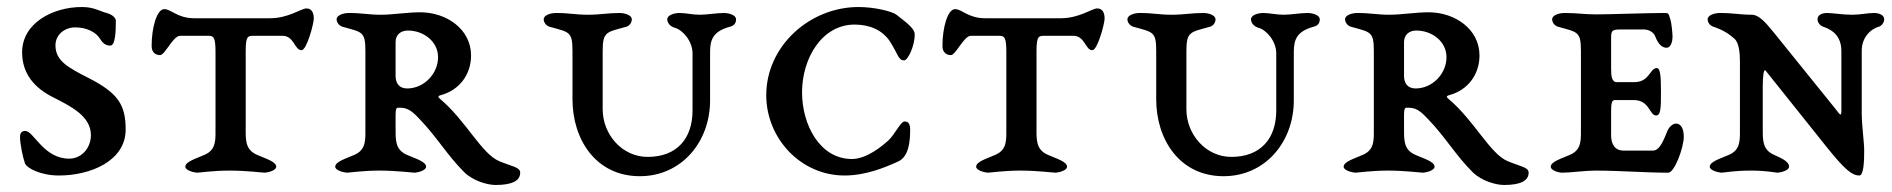

<svg xmlns="http://www.w3.org/2000/svg" viewBox="-20 -490 5390 547"><path d="M213 -470C130 -470 43 -424 43 -341C43 -280 78 -239 133 -212C182 -187 239 -159 239 -105C239 -69 213 -38 177 -38C104 -38 76 -117 52 -117C42 -117 37 -111 37 -100C37 -80 45.4 -40.5 51 -25C56.1 -10.9 96 10 148 10C237 10 338 -31 338 -121C338 -192 316 -225 232 -268C173 -298 138 -317 138 -361C138 -391 164 -412 194 -412C227 -412 253.8 -398.7 266 -378C275.4 -362.1 287 -360 294 -360C309 -360 310 -402 310 -431C310 -439 300 -448 287 -452C263 -458 249 -470 213 -470Z M594 -343V-129C594 -92 597 -64 563 -49C541 -39 508 -30 508 -15C508 -5 530 1 541 2C548 2 587 -4 634 -4C682 -4 728 2 735 2C746 1 767 -5 767 -15C767 -30 734 -39 712 -49C678 -64 679.8 -92 680 -129V-345C680 -391 687 -388 709 -388H785C818 -388 819 -347 839 -347C854 -347 874 -423 874 -437C874 -452 869 -466 853 -466C838 -466 802 -438 749 -438H534C485 -438 468 -464 448 -464C427 -464 412 -412 412 -359C412 -342 422 -333 436 -333C450 -333 473 -388 493 -388H573C588 -388 594 -385 594 -343Z M1107 -274V-370C1107 -391.3 1122 -403 1142 -403C1187 -403 1228 -371.8 1228 -327C1228 -280 1188 -238 1140 -238C1117 -238 1107 -253 1107 -274ZM1177 -455C1140 -455 1100 -448 1065 -448C1029 -448 1013 -453 974 -453C959 -453 939 -447 939 -435C939 -426 946 -417 955 -414C1012 -398 1021 -401 1021 -344V-129C1021 -92 1024 -64 990 -49C968 -39 935 -30 935 -15C935 -5 957 1 968 2C975 2 1014 -4 1061 -4C1109 -4 1155 2 1162 2C1173 1 1194 -5 1194 -15C1194 -30 1161 -39 1139 -49C1105 -64 1107 -92 1107 -129V-158C1107 -187 1110 -183 1122 -183C1146 -183 1161.1 -165.6 1177 -149C1224.8 -99.3 1253.9 -48.1 1302 0C1328.9 26.9 1371 37 1392 37C1439 37 1462 25 1462 2C1462 -14 1438.8 -15.4 1402 -31C1351.4 -52.5 1307.5 -146.3 1234 -208C1226.3 -214.4 1228.3 -216.9 1236 -219C1288.2 -233 1322 -277 1322 -332C1322 -407 1252 -455 1177 -455Z M1611 -344V-207C1611 -93.4 1677 12 1803 12C1921 12 2003 -85 2003 -204V-342C2003 -377.8 2012 -401 2060 -414C2073 -417 2077 -426 2077 -435C2077 -447 2057 -453 2042 -453C2022 -453 1994 -448 1974 -448C1953 -448 1934 -453 1916 -453C1901 -453 1881 -447 1881 -435C1881 -426 1888 -415 1902 -411C1925 -405 1953 -372.7 1953 -338V-175C1953 -96 1909 -43 1825 -43C1753 -43 1697 -106.2 1697 -179V-344C1697 -401 1708 -398 1765 -414C1774 -417 1780 -426 1780 -435C1780 -447 1760 -453 1745 -453C1711 -453 1690 -448 1655 -448C1619 -448 1603 -453 1564 -453C1549 -453 1529 -447 1529 -435C1529 -426 1536 -417 1545 -414C1602 -398 1611 -401 1611 -344Z M2426 -470C2286 -470 2163 -358 2163 -219C2163 -96 2261 10 2386 10C2446 10 2500.8 -12.5 2539 -30C2568.1 -43.3 2573 -84 2573 -120C2573 -136 2568.7 -144 2557 -144C2546 -144 2528.8 -106.2 2511 -90C2494.7 -75.2 2450 -37 2407 -37C2316 -37 2265 -134 2265 -227C2265 -323 2321 -420 2415 -420C2457 -420 2494.4 -404.7 2516 -371C2539 -335 2539 -318 2556 -318C2566 -318 2586 -357.5 2586 -392C2586 -407 2569.1 -421 2534 -448C2521.3 -457.8 2471 -470 2426 -470Z M2847 -343V-129C2847 -92 2850 -64 2816 -49C2794 -39 2761 -30 2761 -15C2761 -5 2783 1 2794 2C2801 2 2840 -4 2887 -4C2935 -4 2981 2 2988 2C2999 1 3020 -5 3020 -15C3020 -30 2987 -39 2965 -49C2931 -64 2932.8 -92 2933 -129V-345C2933 -391 2940 -388 2962 -388H3038C3071 -388 3072 -347 3092 -347C3107 -347 3127 -423 3127 -437C3127 -452 3122 -466 3106 -466C3091 -466 3055 -438 3002 -438H2787C2738 -438 2721 -464 2701 -464C2680 -464 2665 -412 2665 -359C2665 -342 2675 -333 2689 -333C2703 -333 2726 -388 2746 -388H2826C2841 -388 2847 -385 2847 -343Z M3274 -344V-207C3274 -93.4 3340 12 3466 12C3584 12 3666 -85 3666 -204V-342C3666 -377.8 3675 -401 3723 -414C3736 -417 3740 -426 3740 -435C3740 -447 3720 -453 3705 -453C3685 -453 3657 -448 3637 -448C3616 -448 3597 -453 3579 -453C3564 -453 3544 -447 3544 -435C3544 -426 3551 -415 3565 -411C3588 -405 3616 -372.7 3616 -338V-175C3616 -96 3572 -43 3488 -43C3416 -43 3360 -106.2 3360 -179V-344C3360 -401 3371 -398 3428 -414C3437 -417 3443 -426 3443 -435C3443 -447 3423 -453 3408 -453C3374 -453 3353 -448 3318 -448C3282 -448 3266 -453 3227 -453C3212 -453 3192 -447 3192 -435C3192 -426 3199 -417 3208 -414C3265 -398 3274 -401 3274 -344Z M3980 -274V-370C3980 -391.3 3995 -403 4015 -403C4060 -403 4101 -371.8 4101 -327C4101 -280 4061 -238 4013 -238C3990 -238 3980 -253 3980 -274ZM4050 -455C4013 -455 3973 -448 3938 -448C3902 -448 3886 -453 3847 -453C3832 -453 3812 -447 3812 -435C3812 -426 3819 -417 3828 -414C3885 -398 3894 -401 3894 -344V-129C3894 -92 3897 -64 3863 -49C3841 -39 3808 -30 3808 -15C3808 -5 3830 1 3841 2C3848 2 3887 -4 3934 -4C3982 -4 4028 2 4035 2C4046 1 4067 -5 4067 -15C4067 -30 4034 -39 4012 -49C3978 -64 3980 -92 3980 -129V-158C3980 -187 3983 -183 3995 -183C4019 -183 4034.1 -165.6 4050 -149C4097.8 -99.3 4126.9 -48.1 4175 0C4201.9 26.9 4244 37 4265 37C4312 37 4335 25 4335 2C4335 -14 4311.8 -15.4 4275 -31C4224.4 -52.5 4180.5 -146.3 4107 -208C4099.3 -214.4 4101.3 -216.9 4109 -219C4161.2 -233 4195 -277 4195 -332C4195 -407 4125 -455 4050 -455Z M4524 -4C4595 -4 4666 2 4733 2C4750 2 4777 -68 4777 -101C4777 -126 4767 -138 4755 -138C4745 -138 4734 -127 4730 -116C4720 -92 4709 -61 4689 -61H4605C4580 -61 4570 -81 4570 -104V-172C4570 -208 4575 -205 4588 -205H4634C4680 -205 4679 -161 4698 -161C4712 -161 4712 -184 4712 -229C4712 -275 4710 -296 4700 -296C4680 -296 4680 -256 4636 -256H4586C4571 -256 4570 -276 4570 -296V-382C4570 -401 4572 -406 4594 -406H4664C4679 -406 4692 -396 4695 -388C4704 -364 4715 -354 4728 -354C4741 -354 4745 -374 4745 -385C4745 -395 4742 -425 4739 -434C4733 -454 4734 -453 4718 -453C4676 -453 4563 -449 4528 -449C4492 -449 4476 -453 4437 -453C4422 -453 4402 -447 4402 -435C4402 -426 4409 -417 4418 -414C4475 -398 4484 -401 4484 -344V-129C4484 -92 4487 -64 4453 -49C4431 -39 4398 -30 4398 -15C4398 -5 4419 2 4431 2C4451 2 4499 -4 4524 -4Z M5226 -344V-174C5226.3 -152 5217 -171 5209 -180L5033 -398C5008.5 -428.3 4990 -448 4971 -448C4937 -448 4919 -453 4880 -453C4865 -453 4845 -447 4845 -435C4845 -426 4851.5 -417.1 4861 -414C4891.4 -404.1 4909.5 -390.5 4922 -379C4935.2 -366.8 4937 -335 4937 -315V-129C4937 -92 4940 -64 4906 -49C4884 -39 4851 -30 4851 -15C4851 -5 4873 1 4884 2C4891 2 4920 -4 4967 -4C5015 -4 5038 2 5045 2C5056 1 5077 -5 5077 -15C5077 -30 5056 -39 5034 -49C5000 -64 5002 -92 5002 -129V-245C5002 -272 5004.8 -295 5010 -289L5185 -70C5238.1 -3.6 5258 10 5277 10C5290 10 5291 -32.4 5291 -62C5291 -84 5284 -134 5284 -167V-346C5284 -381 5307 -406.7 5333 -414C5340.7 -416.2 5348 -426 5348 -435C5348 -447 5334 -453 5319 -453C5300 -453 5281 -448 5256 -448C5230 -448 5201 -453 5185 -453C5170 -453 5158 -447 5158 -435C5158 -426 5165.5 -416.8 5174 -414C5202.5 -404.5 5226 -386 5226 -344Z"/></svg>

Font: EB Garamond SC 08
Style: Regular
Weight: 400
Version: Version 0.016